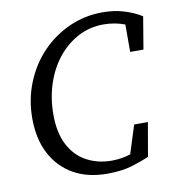

<svg xmlns="http://www.w3.org/2000/svg" viewBox="-79 -756 766 841"><g transform="rotate(-10 303.5 -335.0)"><path d="M331 15Q244 15 181 -21Q118 -57 83.5 -123Q49 -189 49 -280Q49 -364 78.5 -437.5Q108 -511 160.5 -566.5Q213 -622 283 -653.5Q353 -685 433 -685Q483 -685 526.5 -672Q570 -659 605 -637L581 -493H522V-615Q501 -623 477 -627.5Q453 -632 427 -632Q366 -632 314 -604.5Q262 -577 223.5 -529Q185 -481 164 -417Q143 -353 143 -281Q143 -199 171.5 -145Q200 -91 249.5 -64.5Q299 -38 361 -38Q384 -38 404.5 -41.5Q425 -45 444 -51L484 -177H545L519 -27Q485 -12 440 1.5Q395 15 331 15Z"/></g></svg>

Font: Source Serif 4 SmText
Style: Italic
Weight: 400
Italic angle: -12°
Designer: Frank Grießhammer
Foundry: Adobe
Version: Version 4.005;hotconv 1.1.0;makeotfexe 2.6.0